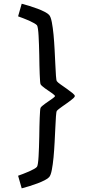

<svg xmlns="http://www.w3.org/2000/svg" viewBox="-20 -821 528 1041"><path d="M385.7 -300.3Q385.7 -296.4 379.4 -290Q373 -283.7 363.3 -276.4Q353.5 -269 341.8 -260.7Q330.1 -252.4 319.3 -244.9Q308.6 -237.3 300 -230.7Q291.5 -224.1 288.1 -219.7Q285.2 -215.8 283.4 -190.4Q281.7 -165 280 -128.4Q278.3 -91.8 276.1 -49.1Q273.9 -6.3 270.3 32.2Q266.6 70.8 261 100.1Q255.4 129.4 246.6 139.2Q239.3 147.5 222.2 156.2Q205.1 165 183.8 173.1Q162.6 181.2 139.6 188.2Q116.7 195.3 97.7 200.2L78.1 131.8Q90.3 127.4 106.4 121.3Q122.6 115.2 137.9 108.4Q153.3 101.6 165 95Q176.8 88.4 180.7 83Q183.6 78.6 185.8 63.5Q188 48.3 189.2 26.1Q190.4 3.9 191.4 -23.2Q192.4 -50.3 192.9 -78.4Q193.4 -106.4 193.8 -133.5Q194.3 -160.6 195.3 -182.4Q196.3 -204.1 197.3 -218.8Q198.2 -233.4 200.2 -236.8Q202.6 -241.2 209.2 -246.8Q215.8 -252.4 224.1 -258.5Q232.4 -264.6 241.9 -271Q251.5 -277.3 259.3 -283Q267.1 -288.6 272.5 -293Q277.8 -297.4 278.3 -300.3Q277.8 -302.7 272.5 -307.4Q267.1 -312 259.3 -317.6Q251.5 -323.2 241.9 -329.6Q232.4 -335.9 224.1 -342Q215.8 -348.1 209.2 -353.8Q202.6 -359.4 200.2 -363.8Q198.2 -367.2 197.3 -381.8Q196.3 -396.5 195.3 -418.2Q194.3 -439.9 193.8 -467Q193.4 -494.1 192.9 -522.2Q192.4 -550.3 191.4 -577.4Q190.4 -604.5 189.2 -626.7Q188 -648.9 185.8 -664.1Q183.6 -679.2 180.7 -683.6Q176.8 -688.5 165 -695.3Q153.3 -702.1 137.9 -709Q122.6 -715.8 106.4 -721.9Q90.3 -728 78.1 -732.4L97.7 -800.8Q116.7 -795.9 139.6 -788.8Q162.6 -781.7 183.8 -773.7Q205.1 -765.6 222.2 -756.8Q239.3 -748 246.6 -739.7Q255.4 -730 261 -700.7Q266.6 -671.4 270.3 -632.8Q273.9 -594.2 276.1 -551.5Q278.3 -508.8 280 -472.2Q281.7 -435.5 283.4 -410.2Q285.2 -384.8 288.1 -380.9Q293 -374 308.8 -363Q324.7 -352.1 341.8 -339.8Q358.9 -327.6 372.3 -316.9Q385.7 -306.2 385.7 -300.3Z"/></svg>

Font: Andika CyrE
Style: Regular
Weight: 400
Designer: Victor Gaultney, Annie Olsen, Julie Remington, Don Collingsworth, Eric Hays, Becca Hirsbrunner
Foundry: SIL International
Version: Version 5.000